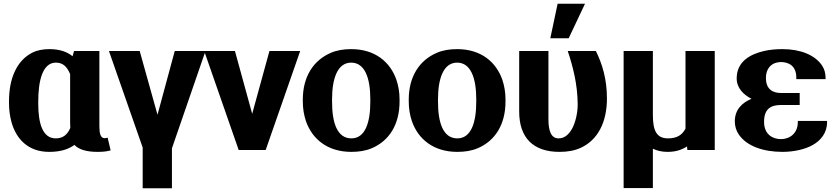

<svg xmlns="http://www.w3.org/2000/svg" viewBox="-20 -800 4457 1024"><path d="M28 -250C28 -213 33 -178 42 -146C67 -59 130 10 242 10C308 10 347 -6 377 -27C399 -4 438 10 500 10C529 10 548 8 570 2L554 -66L547 -64C546 -64 543 -63 538 -63C516 -63 510 -88 510 -127V-528H375L367 -500C340 -522 302 -538 243 -538C208 -538 177 -532 150 -518C68 -475 28 -380 28 -260ZM184 -246V-259C184 -367 206 -466 278 -466C317 -466 338 -443 354 -405V-143C354 -134 355 -127 355 -118C340 -83 317 -62 277 -62C207 -62 184 -143 184 -246Z M561 -528 741 -13V204H897V-9L1076 -528H912L820 -188L725 -528Z M1069 -528 1253 0H1397L1581 -528H1417L1325 -193L1233 -528Z M1595 -259C1595 -220 1601 -186 1612 -153C1645 -59 1726 10 1854 10C1895 10 1932 4 1964 -10C2055 -49 2111 -135 2111 -259V-269C2111 -308 2105 -342 2094 -375C2061 -469 1981 -538 1853 -538C1812 -538 1776 -532 1744 -518C1653 -479 1595 -393 1595 -269ZM1751 -257V-271C1751 -379 1779 -466 1853 -466C1927 -466 1955 -381 1955 -271V-257C1955 -147 1928 -62 1854 -62C1778 -62 1751 -146 1751 -257Z M2160 -259C2160 -220 2166 -186 2177 -153C2210 -59 2291 10 2419 10C2460 10 2497 4 2529 -10C2620 -49 2676 -135 2676 -259V-269C2676 -308 2670 -342 2659 -375C2626 -469 2546 -538 2418 -538C2377 -538 2341 -532 2309 -518C2218 -479 2160 -393 2160 -269ZM2316 -257V-271C2316 -379 2344 -466 2418 -466C2492 -466 2520 -381 2520 -271V-257C2520 -147 2493 -62 2419 -62C2343 -62 2316 -146 2316 -257Z M2749 -205C2749 -66 2823 10 2964 10C3008 10 3046 3 3078 -12C3169 -54 3217 -149 3217 -275C3217 -378 3192 -459 3158 -528H3008C3036 -443 3060 -352 3061 -244C3061 -196 3049 -149 3033 -117C3017 -88 2995 -62 2959 -62C2918 -62 2905 -105 2905 -163V-528H2749ZM2915 -596H3013L3100 -780H2954Z M3306 203H3462V-7C3484 4 3511 10 3540 10C3584 10 3616 -1 3644 -19L3646 0H3792V-528H3636V-114C3619 -81 3591 -62 3543 -62C3479 -62 3462 -107 3462 -188V-528H3306Z M3899 -153C3899 -128 3906 -103 3920 -83C3962 -21 4050 10 4153 10C4215 10 4275 -4 4315 -27C4356 -50 4391 -90 4391 -148V-155H4235V-148C4235 -90 4193 -58 4145 -58C4101 -58 4055 -83 4055 -150C4055 -224 4096 -240 4146 -240H4245V-304H4146C4102 -304 4065 -323 4065 -384C4065 -439 4099 -469 4145 -469C4185 -469 4227 -450 4227 -386V-378H4383V-386C4383 -409 4377 -432 4364 -451C4326 -507 4249 -538 4153 -538C4118 -538 4085 -535 4055 -528C3981 -511 3909 -472 3909 -382C3909 -329 3947 -294 3988 -273C3939 -253 3899 -216 3899 -153Z"/></svg>

Font: Aerodynamic
Style: Bd
Weight: 500
Designer: Google
Version: Version 2.000980; 2014